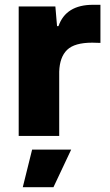

<svg xmlns="http://www.w3.org/2000/svg" viewBox="-20 -567 458 801"><path d="M58 -540H211L218 -458H224Q255 -547 368 -547H399V-388L365 -389Q291 -389 260 -359Q229 -329 227 -268V0H58ZM114 57H277L203 214H75Z"/></svg>

Font: Mona Sans ExtraBold
Style: Regular
Weight: 800
Designer: Deni Anggara
Foundry: GitHub
Version: Version 2.000